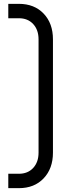

<svg xmlns="http://www.w3.org/2000/svg" viewBox="-20 -800 369 1000"><path d="M23.2 180V105H78.2Q124.8 105 152.8 74.8Q180.8 44.5 180.8 -5V-595Q180.8 -644.5 152.8 -674.8Q124.8 -705 78.2 -705H23.2V-780H78.2Q158.8 -780 207.2 -729.2Q255.8 -678.5 255.8 -595V-5Q255.8 78 207.2 129Q158.8 180 78.2 180Z"/></svg>

Font: Mohave Light
Style: Regular
Weight: 300
Designer: Gumpita Rahayu
Foundry: Tokotype
Version: Version 2.003